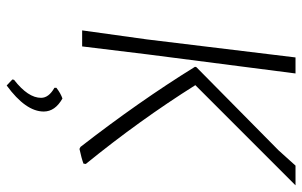

<svg xmlns="http://www.w3.org/2000/svg" viewBox="-185 -494 905 575"><g transform="rotate(90 267.5 -206.5)"><path d="M535 -639 235 -339Q340 -172 471 -11L470 -4Q454 2 426 8L420 5Q284 -170 180 -338L181 -342L430 -588L476 -639ZM200 -639 143 -197 119 0H71L98 -194L152 -639ZM275 59Q314 81 314 115Q314 169 236 226L218 209L219 204Q273 162 273 123Q273 100 243 83V77Q260 64 275 59Z"/></g></svg>

Font: Alegreya Sans Light
Style: Italic
Weight: 300
Italic angle: -7°
Designer: Juan Pablo del Peral
Foundry: Huerta Tipografica
Version: Version 2.007